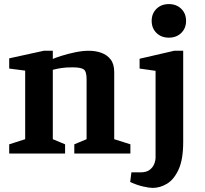

<svg xmlns="http://www.w3.org/2000/svg" viewBox="-20 -750 1000 938"><path d="M25 0V-45L103 -70V-405L25 -415V-465L194 -502H238V-462Q251 -468 281 -477.5Q311 -487 347 -494.5Q383 -502 414 -502Q447 -502 475 -492Q503 -482 520.5 -459.5Q538 -437 538 -398V-70L617 -45V0H343V-45L403 -70V-364Q403 -401 389 -411Q375 -421 334 -421Q301 -421 279 -417.5Q257 -414 238 -409V-70L298 -45V0ZM726 168Q709 168 678.5 161Q648 154 616 139L622 92H667Q694 92 710 80.5Q726 69 733 52Q740 35 740 19V-404L662 -415V-463L831 -502H875V-56Q875 29 852.5 78Q830 127 796 147.5Q762 168 726 168ZM805 -566Q768 -566 744.5 -589Q721 -612 721 -648Q721 -684 744.5 -707Q768 -730 805 -730Q842 -730 865.5 -707Q889 -684 889 -648Q889 -612 865.5 -589Q842 -566 805 -566Z"/></svg>

Font: Manuale
Style: Bold
Weight: 700
Version: Version 1.002